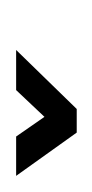

<svg xmlns="http://www.w3.org/2000/svg" viewBox="43 -350 117 244"><g transform="rotate(90 102.0 -228.5)"><path d="M154 -190H204L149 -267H119L44 -190H95L129 -226Z"/></g></svg>

Font: Hussar Tani
Style: DwaKurs
Weight: 700
Foundry: Cannot Into Space Fonts
Version: Version 0.92